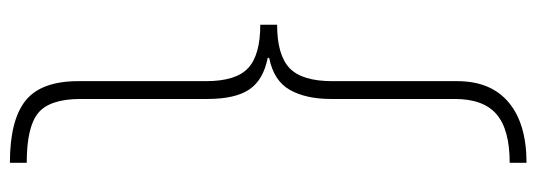

<svg xmlns="http://www.w3.org/2000/svg" viewBox="-368 -523 1084 388"><g transform="rotate(-90 174.0 -329.0)"><path d="M39 -851Q125 -851 164.5 -819.5Q204 -788 204 -713V-455Q204 -394 230.5 -369.5Q257 -345 318 -345V-311Q257 -311 230.5 -286Q204 -261 204 -199V53Q204 121 161 157Q118 193 39 193V159Q106 159 137 132.5Q168 106 168 48V-202Q168 -253 186.5 -285.5Q205 -318 251 -327V-330Q206 -339 187 -367.5Q168 -396 168 -452V-708Q168 -770 140 -793.5Q112 -817 39 -817Z"/></g></svg>

Font: Noto Sans Tamil UI ExtraCondensed ExtraLight
Style: Regular
Weight: 200
Width: 2
Designer: Jelle Bosma - Monotype Design Team
Foundry: Monotype Imaging Inc.
Version: Version 2.004; ttfautohint (v1.8.4.7-5d5b)